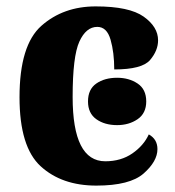

<svg xmlns="http://www.w3.org/2000/svg" viewBox="-20 -570 547 600"><path d="M281 10Q386 10 429 -28Q472 -66 472 -104Q472 -135 445 -150Q429 -115 393.5 -90.5Q358 -66 309 -66Q207 -66 207 -267Q207 -394 228 -440Q249 -486 284 -486Q314 -486 325.5 -446Q337 -406 337 -353Q424 -353 449 -382.5Q474 -412 474 -444Q474 -486 429 -518Q384 -550 279 -550Q178 -550 109.5 -489.5Q41 -429 41 -266Q41 -111 107 -50.5Q173 10 281 10ZM346 -179Q383 -179 410 -197.5Q437 -216 437 -253Q437 -291 410 -309Q383 -327 346 -327Q307 -327 281 -309Q255 -291 255 -253Q255 -216 281 -197.5Q307 -179 346 -179Z"/></svg>

Font: Noto Serif SemiCondensed Extra
Style: Regular
Weight: 800
Width: 4
Designer: Monotype Design Team
Foundry: Monotype Imaging Inc.
Version: Version 1.002